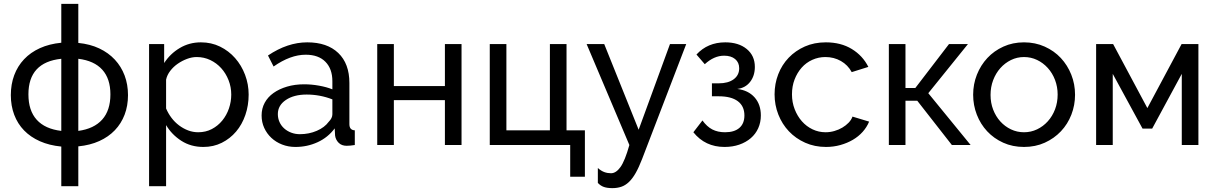

<svg xmlns="http://www.w3.org/2000/svg" viewBox="-20 -750 6291 993"><path d="M385 -528Q446 -522 493.5 -499.5Q541 -477 574 -441.5Q607 -406 624.5 -359.5Q642 -313 642 -258Q642 -203 624.5 -157Q607 -111 574 -76.5Q541 -42 493.5 -20.5Q446 1 385 7V213H297V8Q235 2 186.5 -19.5Q138 -41 104.5 -75.5Q71 -110 53.5 -156.5Q36 -203 36 -258Q36 -314 53.5 -361Q71 -408 104.5 -443.5Q138 -479 186.5 -501Q235 -523 297 -529V-730H385ZM297 -446Q127 -428 127 -262Q127 -178 170 -130.5Q213 -83 297 -73ZM385 -73Q466 -84 508.5 -131.5Q551 -179 551 -262Q551 -343 509 -389.5Q467 -436 385 -446Z M1032 10Q967 10 917.5 -22Q868 -54 839 -103V213H751V-522H829V-424Q860 -472 909.5 -501.5Q959 -531 1019 -531Q1073 -531 1118 -509Q1163 -487 1196 -449.5Q1229 -412 1247.5 -363Q1266 -314 1266 -261Q1266 -205 1249 -155.5Q1232 -106 1201 -69.5Q1170 -33 1127 -11.5Q1084 10 1032 10ZM1005 -66Q1044 -66 1075.5 -82.5Q1107 -99 1129.5 -126.5Q1152 -154 1164 -189Q1176 -224 1176 -261Q1176 -300 1162 -335.5Q1148 -371 1124 -397.5Q1100 -424 1067.5 -439.5Q1035 -455 997 -455Q973 -455 947.5 -445.5Q922 -436 899.5 -420.5Q877 -405 860.5 -383.5Q844 -362 839 -338V-189Q850 -163 867 -140.5Q884 -118 906 -101.5Q928 -85 953 -75.5Q978 -66 1005 -66Z M1508 10Q1471 10 1439 -2.5Q1407 -15 1383.5 -37Q1360 -59 1346.5 -88.5Q1333 -118 1333 -153Q1333 -189 1349 -218.5Q1365 -248 1394.5 -269Q1424 -290 1464.5 -302Q1505 -314 1553 -314Q1591 -314 1630 -307Q1669 -300 1699 -288V-330Q1699 -394 1663 -430.5Q1627 -467 1561 -467Q1482 -467 1395 -406L1366 -463Q1467 -531 1569 -531Q1672 -531 1729.5 -476Q1787 -421 1787 -321V-108Q1787 -77 1815 -76V0Q1801 2 1792 3Q1783 4 1773 4Q1747 4 1731.5 -11.5Q1716 -27 1713 -49L1711 -86Q1676 -39 1622.5 -14.5Q1569 10 1508 10ZM1531 -56Q1578 -56 1618.5 -73.5Q1659 -91 1680 -120Q1699 -139 1699 -159V-236Q1635 -261 1566 -261Q1500 -261 1458.5 -233Q1417 -205 1417 -160Q1417 -138 1425.5 -119Q1434 -100 1449.5 -86Q1465 -72 1486 -64Q1507 -56 1531 -56Z M2017 -305H2281V-522H2367V0H2281V-232H2017V0H1931V-522H2017Z M2513 -522H2599V-76H2824V-522H2910V-76H3005V164H2929V0H2513Z M3072 119Q3089 134 3105.5 140Q3122 146 3140 146Q3166 146 3189 114Q3212 82 3235 0L3014 -522H3105L3283 -79L3445 -522H3529L3301 72Q3284 116 3267.5 145Q3251 174 3232.5 191.5Q3214 209 3193 216Q3172 223 3147 223Q3121 223 3103.5 217Q3086 211 3072 196Z M3582 -468Q3640 -531 3731 -531Q3800 -531 3842 -496.5Q3884 -462 3884 -404Q3884 -358 3859.5 -326.5Q3835 -295 3793 -290Q3850 -283 3882.5 -246.5Q3915 -210 3915 -153Q3915 -117 3901.5 -87Q3888 -57 3863 -35.5Q3838 -14 3803.5 -2Q3769 10 3727 10Q3627 10 3566 -66L3613 -127Q3636 -95 3664 -80.5Q3692 -66 3730 -66Q3778 -66 3804 -88.5Q3830 -111 3830 -153Q3830 -201 3796 -226.5Q3762 -252 3697 -252H3662V-319H3697Q3746 -319 3774.5 -340Q3803 -361 3803 -397Q3803 -427 3782 -444.5Q3761 -462 3725 -462Q3673 -462 3625 -418Z M3986 -262Q3986 -317 4005 -366Q4024 -415 4059 -451.5Q4094 -488 4142.5 -509.5Q4191 -531 4251 -531Q4329 -531 4385.5 -496.5Q4442 -462 4471 -404L4385 -377Q4365 -414 4329 -434.5Q4293 -455 4249 -455Q4213 -455 4181 -440.5Q4149 -426 4126 -400Q4103 -374 4089.5 -339Q4076 -304 4076 -262Q4076 -221 4090 -185Q4104 -149 4127.5 -122.5Q4151 -96 4182.5 -81Q4214 -66 4250 -66Q4273 -66 4295.5 -72.5Q4318 -79 4336.5 -90Q4355 -101 4369 -115.5Q4383 -130 4389 -147L4475 -121Q4463 -92 4441.5 -68Q4420 -44 4391 -27Q4362 -10 4326.5 0Q4291 10 4252 10Q4193 10 4144 -12Q4095 -34 4060 -71Q4025 -108 4005.5 -157.5Q3986 -207 3986 -262Z M4888 -522H4986L4781 -268L5000 0H4903L4724 -229H4663V0H4577V-522H4663V-295H4714Z M5276 10Q5217 10 5168.5 -12Q5120 -34 5085.5 -71Q5051 -108 5032 -157Q5013 -206 5013 -260Q5013 -315 5032.5 -364Q5052 -413 5086.5 -450Q5121 -487 5169.5 -509Q5218 -531 5276 -531Q5334 -531 5383 -509Q5432 -487 5466.5 -450Q5501 -413 5520.5 -364Q5540 -315 5540 -260Q5540 -206 5521 -157Q5502 -108 5467 -71Q5432 -34 5383.5 -12Q5335 10 5276 10ZM5103 -259Q5103 -218 5116.5 -183Q5130 -148 5153.5 -122Q5177 -96 5208.5 -81Q5240 -66 5276 -66Q5312 -66 5343.5 -81Q5375 -96 5399 -122.5Q5423 -149 5436.5 -184.5Q5450 -220 5450 -261Q5450 -301 5436.5 -336.5Q5423 -372 5399 -398.5Q5375 -425 5343.5 -440Q5312 -455 5276 -455Q5240 -455 5208.5 -439.5Q5177 -424 5153.5 -397.5Q5130 -371 5116.5 -335.5Q5103 -300 5103 -259Z M5914 -191 6091 -522H6178V0H6092V-368L5939 -85H5889L5735 -368V0H5649V-522H5737Z"/></svg>

Font: Boldmen Medium
Style: Regular
Weight: 400
Designer: Matt McInerney, Pablo Impallari, Rodrigo Fuenzalida
Foundry: LIVING CONCEPT
Version: Version 1.000